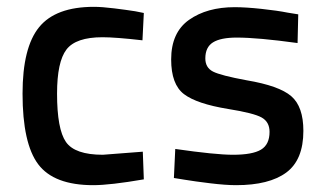

<svg xmlns="http://www.w3.org/2000/svg" viewBox="-20 -531 948 562"><path d="M255 -511Q278 -511 314.5 -506.5Q351 -502 376 -498L401 -493L397 -413Q318 -422 280 -422Q202 -422 174.5 -386Q147 -350 147 -257Q147 -153 173 -115.5Q199 -78 281 -78L398 -87L401 -6Q302 11 253 11Q138 11 92 -50Q46 -111 46 -257Q46 -392 94.5 -451.5Q143 -511 255 -511Z M853 -489 851 -405Q735 -421 673 -421Q626 -421 603.5 -407Q581 -393 581 -360Q581 -333 603.5 -321.5Q626 -310 702 -296Q797 -280 832.5 -249.5Q868 -219 868 -148Q868 -63 818 -26Q768 11 671 11Q641 11 595.5 5.5Q550 0 520 -5L489 -10L493 -95Q611 -78 662 -78Q719 -78 744 -93Q769 -108 769 -145Q769 -174 746 -187Q723 -200 648 -212Q556 -227 518.5 -255.5Q481 -284 481 -357Q481 -436 533.5 -473Q586 -510 667 -510Q699 -510 745.5 -505Q792 -500 822 -494Z"/></svg>

Font: TitilliumText
Style: Medium
Weight: 500
Designer: Accademia di Belle Arti di Urbino and others
Foundry: Accademia di Belle Arti di Urbino and others.
Version: Version 60.001